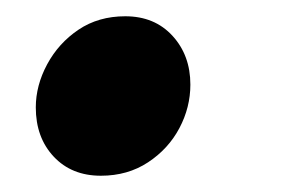

<svg xmlns="http://www.w3.org/2000/svg" viewBox="-20 -204 350 236"><path d="M104 12Q68 12 46 -11.5Q24 -35 24 -72Q24 -99 38 -125Q52 -151 76.5 -167.5Q101 -184 134 -184Q170 -184 192 -160Q214 -136 214 -100Q214 -72 200.5 -46.5Q187 -21 162 -4.5Q137 12 104 12Z"/></svg>

Font: Source Sans 3 ExtraLight Black
Style: Italic
Weight: 900
Italic angle: -11°
Version: Version 3.052;hotconv 1.1.0;makeotfexe 2.6.0